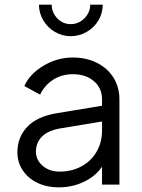

<svg xmlns="http://www.w3.org/2000/svg" viewBox="-20 -796 612 828"><path d="M55 -139Q55 -204 97.5 -249Q140 -294 226 -308L420 -340V-368Q420 -416 385 -446Q350 -476 294 -476Q246 -476 209 -452Q172 -428 153 -388L85 -425Q108 -477 167.5 -512.5Q227 -548 294 -548Q352 -548 398 -525Q444 -502 469.5 -461Q495 -420 495 -368V0H420V-77Q393 -37 343 -12.5Q293 12 232 12Q182 12 141.5 -7.5Q101 -27 78 -61.5Q55 -96 55 -139ZM237 -56Q290 -56 332 -79Q374 -102 397 -142.5Q420 -183 420 -232V-272L244 -243Q188 -234 161.5 -207.5Q135 -181 135 -142Q135 -106 164 -81Q193 -56 237 -56ZM148 -776H203Q203 -742 227 -717Q251 -692 285 -692Q319 -692 344 -717Q369 -742 369 -776H423Q423 -739 404.5 -708Q386 -677 354 -658.5Q322 -640 285 -640Q248 -640 216.5 -658.5Q185 -677 166.5 -708.5Q148 -740 148 -776Z"/></svg>

Font: Evergrow Sans 
Style: Regular
Weight: 400
Foundry: 10Web
Version: Version 1.000